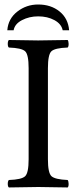

<svg xmlns="http://www.w3.org/2000/svg" viewBox="-20 -823 337 845"><path d="M12.2 -689.9Q16.1 -740.7 56.2 -772Q96.2 -803.2 147.9 -803.2Q204.1 -803.2 241.9 -772.7Q279.8 -742.2 284.2 -689.9H255.9Q250 -717.8 219.5 -734.4Q189 -751 147.9 -751Q108.9 -751 76.9 -734.4Q44.9 -717.8 40 -689.9ZM190.9 -122.1Q190.9 -62 206.5 -47.6Q222.2 -33.2 277.8 -30.8Q281.7 -25.9 282 -13.9Q282.2 -2 277.8 2Q188 0 148.9 0Q108.9 0 19 2Q14.2 -2 14.2 -13.9Q14.2 -25.9 19 -30.8Q75.2 -32.7 90.6 -47.4Q106 -62 106 -122.1V-522.9Q106 -583 90.6 -597.4Q75.2 -611.8 19 -613.8Q14.2 -617.7 14.2 -629.9Q14.2 -642.1 19 -647Q113.3 -645 147.9 -645Q189.9 -645 277.8 -647Q281.7 -642.1 282 -630.1Q282.2 -618.2 277.8 -613.8Q221.7 -611.8 206.3 -597.4Q190.9 -583 190.9 -522.9Z"/></svg>

Font: Linux Libertine
Style: Regular
Weight: 400
Designer: Philipp H. Poll
Foundry: Philipp H. Poll
Version: Version 5.3.0 ; ttfautohint (v0.9)